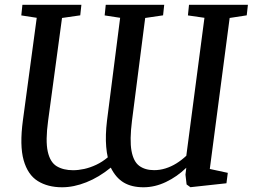

<svg xmlns="http://www.w3.org/2000/svg" viewBox="-20 -763 1048 796"><path d="M237.5 13.4Q178.1 13.4 136.6 -12.5Q95.1 -38.4 78 -98.9Q60.9 -159.4 74.9 -263.8L132.3 -689.2L68.3 -699.1L72.9 -743H317.4L312.7 -699.4L237.1 -688.5L179.5 -262.7Q168.1 -179.2 178 -134.7Q187.8 -90.3 215.2 -73.8Q242.6 -57.3 283 -57.3Q304.9 -57.3 329.3 -62.6Q353.7 -68 378.9 -79.8Q404 -91.6 426.8 -110.7Q422.3 -130.7 420.3 -154.3Q418.3 -178 419.1 -205.1Q419.9 -232.1 423.6 -262.8L478.1 -689.2L413.9 -699.1L418.4 -743H660.8L656.1 -699.4L581.9 -688.5L527.2 -262.4Q517.1 -182.3 525.2 -137.6Q533.4 -92.9 557.5 -75.3Q581.7 -57.6 619 -57.6Q643.4 -57.6 666.4 -64.9Q689.5 -72.1 711.2 -85.5Q732.9 -99 752.4 -117.2L827.6 -689.2L759.1 -699.1L763.6 -743H1007.8L1002.9 -699.4L932.1 -688.5L849.8 -62.5L924.4 -46.4L918.8 -3.2L769.4 13.1L753.6 1.7L748.9 -39L752.3 -67.5Q714.2 -30.5 668.2 -8.6Q622.2 13.4 574.9 13.4Q526.1 13.4 493.2 -6.1Q460.3 -25.6 439.3 -68.1Q390 -27.9 337.9 -7.3Q285.9 13.4 237.5 13.4Z"/></svg>

Font: Merriweather Light
Style: Italic
Weight: 300
Italic angle: -7.8°
Designer: Eben Sorkin
Foundry: Eben Sorkin
Version: Version 2.101